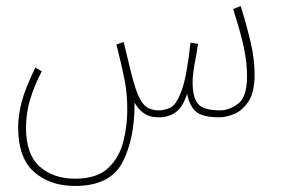

<svg xmlns="http://www.w3.org/2000/svg" viewBox="-20 -383 932 635"><path d="M228 232Q345 232 385.5 153Q426 74 425 -44Q436 -23 455 -9Q474 5 506 5Q536 5 560 -11Q584 -27 599 -73Q606 -34 627.5 -14.5Q649 5 707 5Q725 5 752 -5Q779 -15 800.5 -45.5Q822 -76 822 -137Q822 -187 809 -243Q796 -299 776 -363L751 -353Q777 -272 787 -223.5Q797 -175 797 -131Q797 -62 767.5 -40Q738 -18 708 -18Q652 -18 634.5 -40Q617 -62 617 -110Q617 -136 624 -173.5Q631 -211 635 -238L610 -242Q598 -130 580.5 -83Q563 -36 543.5 -27Q524 -18 506 -18Q472 -18 454.5 -38.5Q437 -59 423 -108Q414 -140 408.5 -163.5Q403 -187 389 -244L365 -236Q383 -165 392 -119Q401 -73 401 -19Q401 32 388 84.5Q375 137 338 172.5Q301 208 228 208Q157 208 111.5 168Q66 128 66 39Q66 -8 79.5 -53.5Q93 -99 118 -147L97 -160Q63 -90 51.5 -45Q40 0 40 38Q40 139 92.5 185.5Q145 232 228 232Z"/></svg>

Font: Noto Sans Arabic Condensed Thin
Style: Regular
Weight: 250
Width: 3
Designer: Nadine Chahine
Foundry: Monotype Imaging Inc.
Version: 1.001